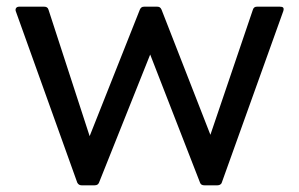

<svg xmlns="http://www.w3.org/2000/svg" viewBox="-20 -529 894 574"><path d="M263 25C270 25 274 22 276 17L429 -366L578 17C580 23 585 25 591 25H630C635 25 641 23 643 17L827 -496C830 -506 826 -509 817 -509H748C743 -509 738 -507 736 -500L609 -126L463 -500C460 -507 456 -509 450 -509H411C405 -509 401 -507 398 -500L248 -122L125 -500C123 -507 118 -509 112 -509H37C29 -509 25 -503 27 -496L211 17C214 23 219 25 224 25Z"/></svg>

Font: LINE Seed JP_OTF Regular
Style: Regular
Weight: 400
Designer: LY Corporation & Fontrix & Fontworks
Version: Version 1.002